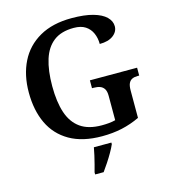

<svg xmlns="http://www.w3.org/2000/svg" viewBox="-134 -829 1016 1155"><g transform="rotate(-15 374.0 -251.5)"><path d="M415 10Q294 10 214 -36Q134 -82 95 -164.5Q56 -247 56 -358Q56 -466 97 -548.5Q138 -631 219.5 -677.5Q301 -724 420 -724Q500 -724 553 -709Q606 -694 632.5 -668Q659 -642 659 -610Q659 -576 628.5 -553Q598 -530 544 -530Q544 -567 530.5 -597.5Q517 -628 489.5 -646Q462 -664 417 -664Q339 -664 292 -628Q245 -592 223.5 -524Q202 -456 202 -358Q202 -260 224.5 -192.5Q247 -125 297 -89.5Q347 -54 430 -54Q453 -54 474.5 -56Q496 -58 515 -63V-215Q515 -243 505.5 -258Q496 -273 479.5 -279Q463 -285 440 -285H430V-334H724V-285H714Q694 -285 680 -278.5Q666 -272 658.5 -256.5Q651 -241 651 -211V-41Q596 -15 539 -2.5Q482 10 415 10ZM314 208Q320 187 326.5 161.5Q333 136 339 110Q345 84 349 61H458V71Q449 92 433.5 119Q418 146 400.5 172.5Q383 199 367 221H314Z"/></g></svg>

Font: Noto Serif Kannada SemiBold
Style: Regular
Weight: 600
Version: Version 2.003